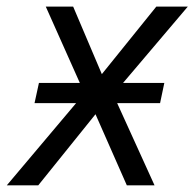

<svg xmlns="http://www.w3.org/2000/svg" viewBox="-57 -555 582 575"><path d="M-36.6 0 170.9 -246.1H46.4L59.6 -306.6H182.1L80.1 -535.2H162.1L248 -333L411.1 -535.2H505.4L311.5 -306.6H435.1L422.4 -246.1H293.9L405.8 0H322.8L229 -212.9L57.6 0Z"/></svg>

Font: Open Sans
Style: Italic
Weight: 400
Italic angle: -12°
Designer: Monotype Design Team
Foundry: Monotype Imaging Inc.
Version: Version 3.000; ttfautohint (v1.8.4)